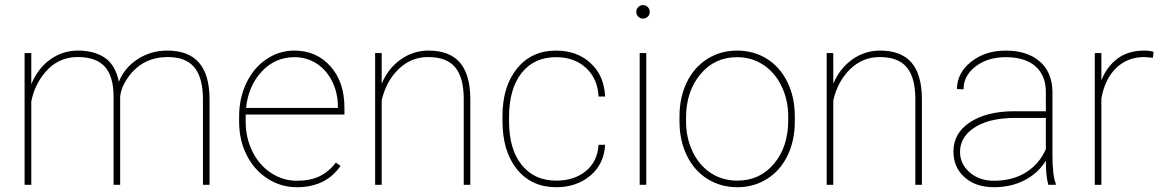

<svg xmlns="http://www.w3.org/2000/svg" viewBox="-20 -741 4661 770"><path d="M461.9 0H435.5V-355Q435.1 -434.6 400.6 -473.4Q366.2 -512.2 291 -512.2Q204.1 -512.2 148.9 -435.5Q116.2 -389.6 105.5 -334V0H78.6V-528.3H105.5V-403.3Q132.3 -467.8 182.1 -502.9Q231.9 -538.1 292.5 -538.1Q358.9 -538.1 401.1 -508.8Q443.4 -479.5 456.5 -413.1Q480 -470.2 532.7 -504.2Q585.4 -538.1 650.9 -538.1Q736.3 -538.1 778.1 -489.7Q819.8 -441.4 820.3 -344.7V0H793.9V-342.8Q793.9 -429.7 759 -471.4Q724.1 -513.2 649.4 -512.2Q553.2 -510.7 497.1 -435.5Q464.8 -392.1 461.9 -351.6Z M1170.4 9.8Q1106.4 9.8 1053 -24.7Q999.5 -59.1 969.2 -119.1Q939 -179.2 939 -252.4V-274.4Q939 -347.7 968.3 -408.7Q997.6 -469.7 1048.8 -503.9Q1100.1 -538.1 1160.6 -538.1Q1249 -538.1 1305.2 -475.1Q1361.3 -412.1 1361.3 -309.6V-281.7H965.3V-252.9Q965.3 -188.5 992.4 -133.5Q1019.5 -78.6 1067.1 -47.4Q1114.7 -16.1 1170.4 -16.1Q1223.6 -16.1 1261 -33.9Q1298.3 -51.8 1327.1 -88.9L1345.7 -75.7Q1286.6 9.8 1170.4 9.8ZM1160.6 -511.7Q1083.5 -511.7 1029.8 -454.3Q976.1 -397 966.8 -308.1H1335V-314.5Q1335 -368.2 1312.3 -414.3Q1289.6 -460.4 1249.8 -486.1Q1210 -511.7 1160.6 -511.7Z M1510.7 -405.3Q1536.6 -466.8 1586.9 -502.4Q1637.2 -538.1 1698.2 -538.1Q1783.2 -538.1 1824.5 -490Q1865.7 -441.9 1866.2 -344.7V0H1839.8V-345.7Q1839.4 -430.7 1805.2 -471.4Q1771 -512.2 1696.8 -512.2Q1628.4 -512.2 1578.4 -463.6Q1528.3 -415 1510.7 -338.4V0H1484.4V-528.3H1510.7Z M2210.9 -16.6Q2282.7 -16.6 2329.3 -54.7Q2376 -92.8 2380.4 -160.2H2406.7Q2402.8 -83.5 2347.7 -36.9Q2292.5 9.8 2210.9 9.8Q2111.8 9.8 2053.5 -62Q1995.1 -133.8 1995.1 -256.8V-274.4Q1995.1 -394.5 2053.5 -466.3Q2111.8 -538.1 2210 -538.1Q2293.9 -538.1 2348.6 -487.8Q2403.3 -437.5 2406.7 -354H2380.4Q2377 -425.3 2330.3 -468.5Q2283.7 -511.7 2210 -511.7Q2121.6 -511.7 2071.5 -448Q2021.5 -384.3 2021.5 -271V-253.9Q2021.5 -143.1 2072 -79.8Q2122.6 -16.6 2210.9 -16.6Z M2571.8 0H2545.4V-528.3H2571.8ZM2531.7 -693.4Q2531.7 -704.6 2539.6 -712.6Q2547.4 -720.7 2558.6 -720.7Q2569.8 -720.7 2577.9 -712.6Q2585.9 -704.6 2585.9 -693.4Q2585.9 -682.1 2577.9 -674.3Q2569.8 -666.5 2558.6 -666.5Q2547.4 -666.5 2539.6 -674.3Q2531.7 -682.1 2531.7 -693.4Z M2705.1 -274.4Q2705.1 -350.1 2734.1 -410.4Q2763.2 -470.7 2816.2 -504.4Q2869.1 -538.1 2936 -538.1Q3002.4 -538.1 3055.2 -505.4Q3107.9 -472.7 3137.5 -412.6Q3167 -352.5 3167.5 -277.3V-253.9Q3167.5 -177.7 3138.7 -117.7Q3109.9 -57.6 3056.9 -23.9Q3003.9 9.8 2937 9.8Q2870.1 9.8 2817.1 -23.4Q2764.2 -56.6 2734.9 -116.5Q2705.6 -176.3 2705.1 -251ZM2731.4 -253.9Q2731.4 -188 2757.6 -133.1Q2783.7 -78.1 2830.3 -47.4Q2877 -16.6 2937 -16.6Q3027.3 -16.6 3084.2 -84.5Q3141.1 -152.3 3141.1 -259.3V-274.4Q3141.1 -339.4 3114.7 -394.5Q3088.4 -449.7 3041.7 -480.7Q2995.1 -511.7 2936 -511.7Q2845.7 -511.7 2788.6 -442.9Q2731.4 -374 2731.4 -269.5Z M3321.8 -405.3Q3347.7 -466.8 3397.9 -502.4Q3448.2 -538.1 3509.3 -538.1Q3594.2 -538.1 3635.5 -490Q3676.8 -441.9 3677.2 -344.7V0H3650.9V-345.7Q3650.4 -430.7 3616.2 -471.4Q3582 -512.2 3507.8 -512.2Q3439.5 -512.2 3389.4 -463.6Q3339.4 -415 3321.8 -338.4V0H3295.4V-528.3H3321.8Z M4184.1 0Q4174.3 -33.7 4174.3 -96.7Q4143.1 -45.9 4088.9 -18.1Q4034.7 9.8 3966.3 9.8Q3893.1 9.8 3848.4 -30Q3803.7 -69.8 3803.7 -133.8Q3803.7 -206.5 3869.4 -250.2Q3935.1 -293.9 4043.9 -294.9H4174.3V-372.1Q4174.3 -438.5 4132.6 -475.1Q4090.8 -511.7 4013.2 -511.7Q3940.9 -511.7 3892.6 -474.6Q3844.2 -437.5 3844.2 -382.8L3817.9 -383.8Q3817.9 -448.2 3874.5 -493.2Q3931.2 -538.1 4013.2 -538.1Q4098.6 -538.1 4148.9 -495.4Q4199.2 -452.6 4200.7 -375V-122.6Q4200.7 -35.6 4214.4 -4.4V0ZM3966.3 -16.1Q4040.5 -16.1 4094 -49.3Q4147.5 -82.5 4174.3 -142.6V-268.1H4052.2Q3939 -268.1 3878.9 -223.1Q3830.1 -186.5 3830.1 -131.8Q3830.1 -83.5 3868.7 -49.8Q3907.2 -16.1 3966.3 -16.1Z M4603.5 -509.3 4569.3 -512.2Q4502 -512.2 4456.5 -468.5Q4411.1 -424.8 4397 -346.2V0H4370.6V-528.3H4397V-418.5Q4418.5 -473.6 4461.4 -505.9Q4504.4 -538.1 4569.3 -538.1Q4592.3 -538.1 4606.4 -532.7Z"/></svg>

Font: Roboto Thin
Style: Regular
Weight: 250
Designer: Google
Version: Version 2.134; 2016